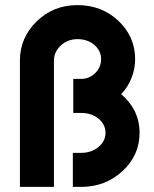

<svg xmlns="http://www.w3.org/2000/svg" viewBox="-20 -732 603 752"><path d="M283.7 -712Q189 -712 123.7 -648.3Q58 -584.3 58 -495V0H191.3V-495Q191.3 -528.7 218 -553.7Q244.7 -578.7 283.7 -578.7Q323.3 -578.7 350 -555.7Q376 -532.7 376 -500.3Q376 -468.7 353 -445.7Q329.7 -423 297.7 -423H267V-289.7H297.7Q338 -289.7 365.7 -267.3Q393.3 -244.3 393.3 -211.7Q393.3 -179.3 365.7 -156.3Q338 -133.3 297.7 -133.3H265.3V0H297.7Q393.3 0 460.3 -62.3Q526.7 -124 526.7 -211.7Q526.7 -260.3 505.3 -301.3Q496 -318.7 483.3 -334.2Q470.7 -349.7 454.7 -363.3Q481.7 -391.7 495 -426.7Q509.3 -461.7 509.3 -500.3Q509.3 -588 444 -650.3Q378 -712 283.7 -712Z"/></svg>

Font: Unageo Variable
Style: Regular
Weight: 300
Designer: Richard Sepsi
Foundry: Richard Sepsi
Version: Version 2.200